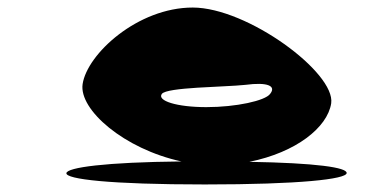

<svg xmlns="http://www.w3.org/2000/svg" viewBox="-20 -733 1002 509"><path d="M156 -274C154 -258 271 -244 523 -244C775 -244 897 -258 899 -274C901 -289 818 -301 641 -304C765 -329 848 -395 858 -459C870 -540 636 -713 491 -713C345 -713 211 -590 199 -510C189 -442 309 -338 461 -305C259 -303 158 -289 156 -274ZM409 -484C422 -502 574 -502 630 -508C690 -516 713 -505 696 -484C683 -466 606 -449 527 -449C448 -449 396 -466 409 -484Z"/></svg>

Font: Ampere
Style: SCUltExtIta
Weight: 400
Version: Version 1